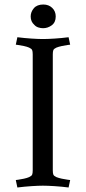

<svg xmlns="http://www.w3.org/2000/svg" viewBox="-20 -823 379 851"><path d="M214 -582V-68Q214 -55 216.5 -49Q219 -43 230 -38Q240 -34 254 -31Q268 -28 279.5 -26.5Q291 -25 291 -25L284 8Q253 4 221.5 2Q190 0 170 0Q151 0 120 2Q89 4 57 8L50 -25Q50 -25 61 -26.5Q72 -28 86 -31Q100 -34 109 -38Q120 -43 122.5 -49Q125 -55 125 -68V-582Q125 -595 122.5 -601Q120 -607 109 -612Q100 -616 86 -619Q72 -622 61 -623.5Q50 -625 50 -625L57 -658Q89 -654 120 -652Q151 -650 170 -650Q190 -650 221.5 -652Q253 -654 284 -658L291 -625Q291 -625 279.5 -623.5Q268 -622 254 -619Q240 -616 230 -612Q219 -607 216.5 -601Q214 -595 214 -582ZM116 -750Q116 -770 130 -786.5Q144 -803 172 -803Q196 -803 211.5 -788Q227 -773 227 -750Q227 -724 209.5 -711Q192 -698 171 -698Q160 -698 149.5 -701.5Q139 -705 132 -713Q116 -727 116 -750Z"/></svg>

Font: Buenard
Style: Regular
Weight: 400
Version: Version 2.000